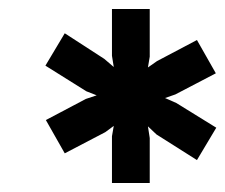

<svg xmlns="http://www.w3.org/2000/svg" viewBox="-20 -720 501 427"><path d="M229 -313H313V-413L309 -439L328 -421L418 -364L461 -436L372 -491L347 -502L370 -510L460 -557L418 -631L329 -584L309 -570L313 -594V-700H229V-596L233 -571L212 -589L124 -646L81 -574L172 -517L195 -508L171 -500L82 -453L124 -379L214 -426L233 -440L229 -417Z"/></svg>

Font: Fixel Display 20240404 SemiBold
Style: Italic
Weight: 600
Italic angle: -10°
Designer: AlfaBravo + MacPaw
Foundry: Kyrylo Tkachov, Marchela Mozhyna, Serhii Makarenko, Maria Weinstein, Zakhar Kryvoshyya
Version: Version 1.211;Glyphs 3.2 (3225)